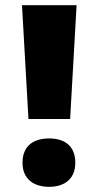

<svg xmlns="http://www.w3.org/2000/svg" viewBox="-20 -710 381 742"><path d="M251 -250 276 -690H65L90 -250ZM67 -81C67 -15 114 12 170 12C225 12 271 -15 271 -81C271 -150 225 -175 170 -175C114 -175 67 -150 67 -81Z"/></svg>

Font: Noto Sans Kannada Black
Style: Regular
Weight: 900
Designer: Jelle Bosma - Monotype Design Team
Foundry: Monotype Imaging Inc.
Version: Version 2.005